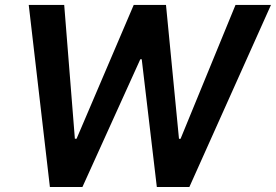

<svg xmlns="http://www.w3.org/2000/svg" viewBox="-20 -747 1102 767"><path d="M94.8 -727.3H236.5L279.1 -192.8H285.9L514.2 -727.3H643.1L695 -192.5H701.3L920.8 -727.3H1062.5L736.5 0H606.5L546.2 -510.3H540.5L309.3 0H179.3Z"/></svg>

Font: Inter P Semi Bold
Style: Italic
Weight: 600
Italic angle: 9.39999°
Designer: Rasmus Andersson
Foundry: rsms
Version: Version 3.018;git-588b23468